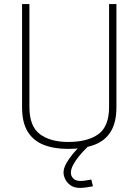

<svg xmlns="http://www.w3.org/2000/svg" viewBox="-20 -720 678 940"><path d="M314 9Q244 9 193.5 -11Q143 -31 115.5 -75.5Q88 -120 88 -196V-700H124V-196Q124 -102 175 -63.5Q226 -25 314 -25Q409 -25 461.5 -63Q514 -101 514 -196V-700H550V-196Q550 -121 522.5 -76Q495 -31 442 -11Q389 9 314 9ZM373 200Q343 200 325 187Q307 174 299 156.5Q291 139 291 125Q291 104 304.5 80Q318 56 337 33Q356 10 374 -6L408 0Q385 22 366.5 45Q348 68 337.5 88.5Q327 109 327 126Q327 142 339 154Q351 166 374 166Q385 166 400.5 163.5Q416 161 427 159L435 192Q423 194 405 197Q387 200 373 200Z"/></svg>

Font: Cairo Play ExtraLight
Style: Regular
Weight: 250
Version: Version 3.119